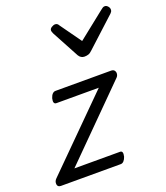

<svg xmlns="http://www.w3.org/2000/svg" viewBox="-164 -948 912 1053"><g transform="rotate(-20 292.5 -422.0)"><path d="M9 0Q-10 0 -12 -17Q-14 -34 -1 -47L388 -435H141Q131 -435 127.5 -443Q124 -451 128 -468Q133 -484 141 -492Q149 -500 159 -500H483Q497 -500 503 -491.5Q509 -483 507.5 -472Q506 -461 498 -453L111 -65H377Q387 -65 390 -57Q393 -49 389 -32Q384 -17 376 -8.5Q368 0 358 0ZM571 -844Q581 -844 589 -835Q597 -826 597 -816Q597 -808 594 -803.5Q591 -799 587 -795L418 -640Q407 -629 396.5 -625.5Q386 -622 373 -622Q363 -622 354.5 -627Q346 -632 340 -642L255 -800Q252 -806 250.5 -811Q249 -816 249 -819Q249 -830 261 -837Q273 -844 280 -844Q289 -844 294 -840Q299 -836 302 -830L390 -707L546 -831Q553 -836 558 -840Q563 -844 571 -844Z"/></g></svg>

Font: Playwrite DK Loopet Light
Style: Regular
Weight: 300
Version: Version 1.003